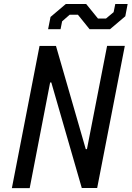

<svg xmlns="http://www.w3.org/2000/svg" viewBox="-20 -966 676 986"><path d="M41 0H132.5L237.5 -542.5H243.5L400 -0.5H479L621 -730.5H530L426.5 -200H420.5L267.5 -730H183ZM227 -816H291L299 -856.5L338 -890.5H380L440 -816H545L623.5 -882.5L635.5 -945.5H572L563.5 -903.5L524.5 -871H483L422.5 -945.5H318L239.5 -879Z"/></svg>

Font: Monaspace Krypton
Style: Italic
Weight: 400
Italic angle: -11°
Designer: Riley Cran & the Lettermatic Team
Foundry: Lettermatic
Version: Version 1.101 (Monaspace Krypton)